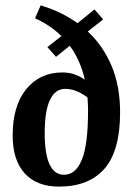

<svg xmlns="http://www.w3.org/2000/svg" viewBox="-20 -677 495 713"><path d="M426 -260Q426 -117 368 -50.5Q310 16 199 16Q117 16 72 -33Q27 -82 27 -174Q27 -284 77.5 -346Q128 -408 212 -408Q257 -408 295 -381Q278 -455 239 -507L188 -466L156 -502L208 -543Q168 -583 110 -609L131 -657Q206 -635 268 -591L331 -642L363 -605L306 -560Q363 -507 394.5 -432Q426 -357 426 -260ZM307 -266Q307 -283 305 -315Q263 -347 222 -347Q185 -347 165.5 -306Q146 -265 146 -183Q146 -28 218 -28Q261 -28 284 -84Q307 -140 307 -266Z"/></svg>

Font: Gupter
Style: Bold
Weight: 700
Designer: Octavio Pardo
Version: Version 1.000